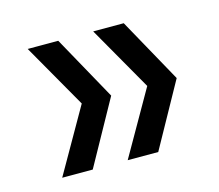

<svg xmlns="http://www.w3.org/2000/svg" viewBox="-62 -547 576 504"><g transform="rotate(-15 226.0 -295.0)"><path d="M133 -120H50L150 -295L50 -470H133L230 -295ZM311 -120H228L328 -295L228 -470H311L408 -295Z"/></g></svg>

Font: DM Sans 18pt
Style: Regular
Weight: 400
Designer: Colophon Foundry, Jonny Pinhorn
Foundry: Colophon Foundry
Version: Version 4.004;gftools[0.9.30]